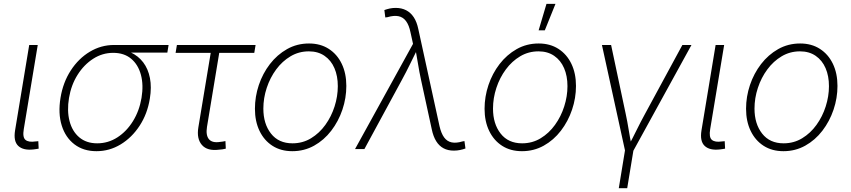

<svg xmlns="http://www.w3.org/2000/svg" viewBox="-20 -777 4438 1001"><path d="M155.3 2Q101.6 8.3 75.4 -16.1Q49.3 -40.5 58.6 -97.2L132.3 -542.5H176.8L104 -104Q96.7 -61 113 -47.6Q129.4 -34.2 165 -39.6Q171.4 -40 173.3 -40.3Q175.3 -40.5 179.7 -41L181.6 -2Q176.8 -1 169.9 0Q163.1 1 155.3 2Z M482.9 11.2Q415 11.2 368.2 -24.4Q321.3 -60.1 301.8 -122.8Q282.2 -185.5 295.4 -266.6Q308.6 -347.7 349.1 -409.9Q389.6 -472.2 448.2 -507.3Q506.8 -542.5 574.2 -542.5H858.9L852.5 -502.9H627.9L570.3 -501.5Q513.7 -501.5 465.6 -470.5Q417.5 -439.5 384.3 -386.7Q351.1 -334 339.8 -266.6Q328.6 -199.7 342.5 -146Q356.4 -92.3 393.3 -61Q430.2 -29.8 486.8 -29.8Q543.9 -29.8 592 -60.8Q640.1 -91.8 673.3 -145.5Q706.5 -199.2 717.8 -266.6Q729 -334 714.6 -387.2Q700.2 -440.4 663.6 -470.9Q627 -501.5 570.3 -501.5L571.3 -522Q621.6 -522 661.1 -503.9Q700.7 -485.8 726.6 -451.9Q752.4 -418 761.7 -370.1Q771 -322.3 761.2 -262.7Q748.5 -183.6 708 -121.6Q667.5 -59.6 609.1 -24.2Q550.8 11.2 482.9 11.2Z M1121.6 3.4Q1061 11.2 1032.7 -21.2Q1004.4 -53.7 1014.2 -113.3L1078.6 -501.5H895.5L902.3 -542.5H1312.5L1305.7 -501.5H1123L1059.1 -115.2Q1052.2 -71.8 1069.3 -51.3Q1086.4 -30.8 1127 -37.1Q1132.8 -37.6 1140.6 -38.8Q1148.4 -40 1155.3 -41.5L1157.2 -2Q1149.4 0 1140.1 1.5Q1130.9 2.9 1121.6 3.4Z M1503.9 11.2Q1444.3 11.2 1400.6 -16.8Q1356.9 -44.9 1333 -94.7Q1309.1 -144.5 1309.1 -210Q1309.1 -272.9 1329.3 -333.5Q1349.6 -394 1387.2 -442.9Q1424.8 -491.7 1476.6 -521Q1528.3 -550.3 1591.3 -550.3Q1650.4 -550.3 1694.1 -522.2Q1737.8 -494.1 1761.7 -444.3Q1785.6 -394.5 1785.6 -329.1Q1785.6 -265.6 1765.1 -205.1Q1744.6 -144.5 1707 -95.5Q1669.4 -46.4 1617.7 -17.6Q1565.9 11.2 1503.9 11.2ZM1504.9 -29.8Q1558.1 -29.8 1601.6 -56.2Q1645 -82.5 1676.3 -126Q1707.5 -169.4 1724.4 -222.2Q1741.2 -274.9 1741.2 -327.6Q1741.2 -380.9 1723.6 -421.6Q1706.1 -462.4 1672.1 -485.8Q1638.2 -509.3 1590.3 -509.3Q1538.1 -509.3 1494.9 -483.6Q1451.7 -458 1419.9 -415Q1388.2 -372.1 1370.6 -318.8Q1353 -265.6 1353 -210.9Q1353 -131.3 1392.8 -80.6Q1432.6 -29.8 1504.9 -29.8Z M1831.1 0 2133.3 -548.3 2120.1 -608.4Q2112.3 -646.5 2096.7 -667.2Q2081.1 -688 2057.1 -692.6Q2033.2 -697.3 2000.5 -687.5L1988.8 -686L1983.9 -724.6Q1997.6 -729.5 2012.2 -732.7Q2026.9 -735.8 2043 -735.8Q2073.7 -735.8 2097.4 -723.6Q2121.1 -711.4 2137.2 -687Q2153.3 -662.6 2161.1 -624.5L2271.5 -119.1Q2280.3 -81.1 2295.7 -60.3Q2311 -39.6 2334.7 -34.7Q2358.4 -29.8 2390.6 -39.6L2401.4 -41.5L2406.7 -2.9Q2393.6 2 2378.2 5.1Q2362.8 8.3 2346.2 8.3Q2315.4 8.3 2292.5 -3.9Q2269.5 -16.1 2254.2 -40.8Q2238.8 -65.4 2231 -103L2175.3 -359.4Q2166 -401.9 2159.4 -443.6Q2152.8 -485.4 2145 -526.9H2159.2Q2138.7 -485.8 2118.2 -443.6Q2097.7 -401.4 2074.7 -359.4L1879.9 0Z M2701.2 11.2Q2641.6 11.2 2597.9 -16.8Q2554.2 -44.9 2530.3 -94.7Q2506.3 -144.5 2506.3 -210Q2506.3 -272.9 2526.6 -333.5Q2546.9 -394 2584.5 -442.9Q2622.1 -491.7 2673.8 -521Q2725.6 -550.3 2788.6 -550.3Q2847.7 -550.3 2891.4 -522.2Q2935.1 -494.1 2959 -444.3Q2982.9 -394.5 2982.9 -329.1Q2982.9 -265.6 2962.4 -205.1Q2941.9 -144.5 2904.3 -95.5Q2866.7 -46.4 2814.9 -17.6Q2763.2 11.2 2701.2 11.2ZM2702.1 -29.8Q2755.4 -29.8 2798.8 -56.2Q2842.3 -82.5 2873.5 -126Q2904.8 -169.4 2921.6 -222.2Q2938.5 -274.9 2938.5 -327.6Q2938.5 -380.9 2920.9 -421.6Q2903.3 -462.4 2869.4 -485.8Q2835.4 -509.3 2787.6 -509.3Q2735.4 -509.3 2692.1 -483.6Q2648.9 -458 2617.2 -415Q2585.4 -372.1 2567.9 -318.8Q2550.3 -265.6 2550.3 -210.9Q2550.3 -131.3 2590.1 -80.6Q2629.9 -29.8 2702.1 -29.8ZM2788.1 -618.7 2829.1 -756.8H2876L2820.3 -618.7Z M3239.3 11.2 3118.2 -542.5H3166L3242.2 -183.1Q3251 -142.1 3257.6 -100.8Q3264.2 -59.6 3272.5 -19.5H3258.3Q3279.8 -59.6 3300 -100.8Q3320.3 -142.1 3342.8 -183.1L3537.6 -542.5H3585L3280.8 11.2ZM3206.1 204.1 3240.2 -3.9H3284.2L3250 204.1Z M3733.9 2Q3680.2 8.3 3654.1 -16.1Q3627.9 -40.5 3637.2 -97.2L3710.9 -542.5H3755.4L3682.6 -104Q3675.3 -61 3691.7 -47.6Q3708 -34.2 3743.7 -39.6Q3750 -40 3752 -40.3Q3753.9 -40.5 3758.3 -41L3760.3 -2Q3755.4 -1 3748.5 0Q3741.7 1 3733.9 2Z M4064.5 11.2Q4004.9 11.2 3961.2 -16.8Q3917.5 -44.9 3893.6 -94.7Q3869.6 -144.5 3869.6 -210Q3869.6 -272.9 3889.9 -333.5Q3910.2 -394 3947.8 -442.9Q3985.4 -491.7 4037.1 -521Q4088.9 -550.3 4151.9 -550.3Q4210.9 -550.3 4254.6 -522.2Q4298.3 -494.1 4322.3 -444.3Q4346.2 -394.5 4346.2 -329.1Q4346.2 -265.6 4325.7 -205.1Q4305.2 -144.5 4267.6 -95.5Q4230 -46.4 4178.2 -17.6Q4126.5 11.2 4064.5 11.2ZM4065.4 -29.8Q4118.7 -29.8 4162.1 -56.2Q4205.6 -82.5 4236.8 -126Q4268.1 -169.4 4284.9 -222.2Q4301.8 -274.9 4301.8 -327.6Q4301.8 -380.9 4284.2 -421.6Q4266.6 -462.4 4232.7 -485.8Q4198.7 -509.3 4150.9 -509.3Q4098.6 -509.3 4055.4 -483.6Q4012.2 -458 3980.5 -415Q3948.7 -372.1 3931.2 -318.8Q3913.6 -265.6 3913.6 -210.9Q3913.6 -131.3 3953.4 -80.6Q3993.2 -29.8 4065.4 -29.8Z"/></svg>

Font: Inter 16pt ExtraLight
Style: Italic
Weight: 250
Italic angle: -9.3988°
Version: Version 4.001;git-66647c0bb